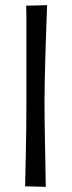

<svg xmlns="http://www.w3.org/2000/svg" viewBox="-20 -721 279 742"><path d="M81 -699 162 -701Q162 -701 161 -674Q160 -647 158.5 -604Q157 -561 155.5 -510.5Q154 -460 153 -412.5Q152 -365 152 -330Q152 -295 152.5 -251Q153 -207 154 -163Q155 -119 155.5 -81.5Q156 -44 156.5 -21.5Q157 1 157 1L77 -1Q77 -1 77.5 -18.5Q78 -36 78.5 -67Q79 -98 80 -139Q81 -180 81.5 -228.5Q82 -277 82 -328Q82 -388 82 -447Q82 -506 82 -557.5Q82 -609 82 -646Q82 -683 81 -699Z"/></svg>

Font: Truculenta
Style: Regular
Weight: 400
Designer: Ivan Castro, Eva Sanz & Omnibus-Type Team
Foundry: Omnibus-Type
Version: Version 1.002